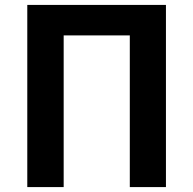

<svg xmlns="http://www.w3.org/2000/svg" viewBox="-20 -761 787 781"><path d="M91 0V-741H655V0H508V-617H239V0Z"/></svg>

Font: Chiron Sans HK TT
Style: Bold
Weight: 700
Designer: Ryoko NISHIZUKA 西塚涼子 (kana, bopomofo & ideographs); Paul D. Hunt (Latin, Greek & Cyrillic); Sandoll Communications 산돌커뮤니
Foundry: Adobe
Version: Version 2.022;hotconv 1.0.109;makeotfexe 2.5.65596